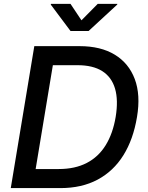

<svg xmlns="http://www.w3.org/2000/svg" viewBox="-20 -964 761 984"><path d="M289.1 0H91.8L107.4 -97.7H281.2Q364.3 -97.7 424.3 -128.7Q484.4 -159.7 521.5 -219.7Q558.6 -279.8 572.8 -364.7Q586.9 -450.7 569.6 -509.8Q552.2 -568.8 504.2 -599.4Q456.1 -629.9 377 -629.9H192.4L208.5 -727.5H388.2Q496.1 -727.5 568.1 -683.8Q640.1 -640.1 670.7 -558.8Q701.2 -477.5 682.1 -364.3Q663.1 -249.5 612.3 -168.2Q561.5 -86.9 480.5 -43.5Q399.4 0 289.1 0ZM267.1 -727.5 146.5 0H35.2L155.8 -727.5ZM341.3 -944.3 397.5 -859.9 481 -944.3H581.5L580.6 -940.4L434.1 -805.2H341.3L240.2 -940.4L241.2 -944.3Z"/></svg>

Font: Inter Medium
Style: Italic
Weight: 500
Italic angle: -9.3988°
Designer: Rasmus Andersson
Foundry: rsms
Version: Version 4.001;git-66647c0bb